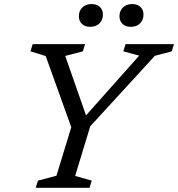

<svg xmlns="http://www.w3.org/2000/svg" viewBox="-20 -900 854 920"><path d="M647 -633.5 571 -654 581.5 -688.5H813.5L803 -654L722 -632.5L412.5 -295L340 -57L419.5 -34.5L409 0H151L162 -34.5L250.5 -58L321.5 -290.5L199 -631.5L126 -654L136.5 -688.5H387.5L377 -654L292.5 -632L400 -325L373 -325.5ZM411.5 -771.5Q387 -771.5 372.5 -785.5Q358 -799.5 358 -822Q358 -838.5 365 -851.5Q372 -864.5 385.8 -872.5Q399.5 -880.5 419.5 -880.5Q444 -880.5 458.5 -866.8Q473 -853 473 -830.5Q473 -814 466 -800.8Q459 -787.5 445.2 -779.5Q431.5 -771.5 411.5 -771.5ZM606 -771.5Q581.5 -771.5 567 -785.5Q552.5 -799.5 552.5 -822Q552.5 -838.5 559.5 -851.5Q566.5 -864.5 580.2 -872.5Q594 -880.5 614 -880.5Q638.5 -880.5 653 -866.8Q667.5 -853 667.5 -830.5Q667.5 -814 660.5 -800.8Q653.5 -787.5 639.8 -779.5Q626 -771.5 606 -771.5Z"/></svg>

Font: Newsreader 12pt
Style: Italic
Weight: 400
Italic angle: -17°
Version: Version 1.003